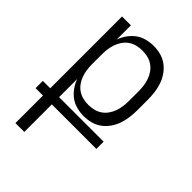

<svg xmlns="http://www.w3.org/2000/svg" viewBox="-218 -624 936 936"><g transform="rotate(45 250.0 -156.5)"><path d="M66 215V25H15V-25H66V-520H127V-422Q135 -445 149.5 -465.5Q164 -486 183.5 -500.5Q203 -515 227.5 -521.5Q252 -528 277 -528Q302 -528 326.5 -521.5Q351 -515 371 -500Q391 -485 405.5 -464Q420 -443 428 -419Q436 -395 439 -370Q442 -345 442 -320V-252Q442 -227 439 -202Q436 -177 428 -153Q420 -129 405.5 -108Q391 -87 371 -72Q351 -57 326.5 -50.5Q302 -44 277 -44Q252 -44 227.5 -50.5Q203 -57 183.5 -71.5Q164 -86 149.5 -106.5Q135 -127 127 -150V-25H434V25H127V215ZM254 -99Q273 -99 291.5 -103.5Q310 -108 325.5 -118.5Q341 -129 352 -144.5Q363 -160 369.5 -178Q376 -196 378.5 -214.5Q381 -233 381 -252V-320Q381 -339 378.5 -357.5Q376 -376 369.5 -394Q363 -412 352 -427.5Q341 -443 325.5 -453.5Q310 -464 291.5 -468.5Q273 -473 254 -473Q235 -473 216.5 -468.5Q198 -464 182.5 -453.5Q167 -443 156 -427.5Q145 -412 138.5 -394Q132 -376 129.5 -357.5Q127 -339 127 -320V-252Q127 -233 129.5 -214.5Q132 -196 138.5 -178Q145 -160 156 -144.5Q167 -129 182.5 -118.5Q198 -108 216.5 -103.5Q235 -99 254 -99Z"/></g></svg>

Font: Iosevka Fixed Light
Style: Regular
Weight: 300
Monospace: yes
Designer: Belleve Invis
Foundry: Belleve Invis
Version: Version 32.3.0